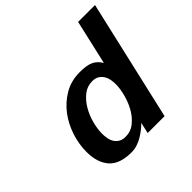

<svg xmlns="http://www.w3.org/2000/svg" viewBox="-183 -896 1085 1085"><g transform="rotate(-45 359.5 -353.5)"><path d="M98 -169Q98 -229 118 -290.5Q138 -352 175.5 -401.5Q213 -451 267 -482.5Q321 -514 390 -514Q449 -514 477.5 -499Q506 -484 523 -454L584 -721H719L553 1H418L433 -65Q420 -52 402.5 -38Q385 -24 365.5 -12.5Q346 -1 323.5 6.5Q301 14 277 14Q183 14 140.5 -34Q98 -82 98 -169ZM233 -178Q233 -159 236.5 -140Q240 -121 249.5 -106Q259 -91 275 -81.5Q291 -72 315 -72Q357 -72 389 -98Q421 -124 442.5 -162.5Q464 -201 475 -244.5Q486 -288 486 -322Q486 -342 482 -361Q478 -380 468 -395Q458 -410 442.5 -419Q427 -428 403 -428Q363 -428 331.5 -403Q300 -378 278 -340.5Q256 -303 244.5 -259.5Q233 -216 233 -178Z"/></g></svg>

Font: Perun
Style: Bold Italic
Weight: 700
Italic angle: -12°
Foundry: Copyright (c) Stefan Peev, Context Ltd, 2016
Version: Version 1.027